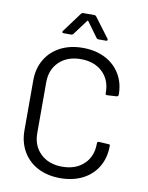

<svg xmlns="http://www.w3.org/2000/svg" viewBox="-97 -963 801 1041"><g transform="rotate(10 303.5 -442.5)"><path d="M72 -213V-488Q72 -553 101.5 -603Q131 -653 184 -680.5Q237 -708 307 -708Q377 -708 430 -681Q483 -654 512.5 -605Q542 -556 542 -492Q542 -487 539 -484Q536 -481 532 -481L481 -478Q471 -478 471 -484V-490Q471 -561 426 -603.5Q381 -646 307 -646Q233 -646 188 -603Q143 -560 143 -490V-210Q143 -140 188 -97Q233 -54 307 -54Q381 -54 426 -96.5Q471 -139 471 -210V-212Q471 -221 481 -221L532 -218Q542 -218 542 -214V-209Q542 -144 512.5 -94.5Q483 -45 430 -18Q377 9 307 9Q237 9 184 -18.5Q131 -46 101.5 -96.5Q72 -147 72 -213ZM184 -780 264 -888Q268 -894 277 -894H335Q344 -894 348 -888L429 -780Q431 -778 431 -774Q431 -772 429 -770Q427 -768 423 -768H383Q374 -768 370 -774L310 -856Q309 -858 307 -858Q305 -858 304 -856L243 -774Q239 -768 230 -768H190Q184 -768 182 -771.5Q180 -775 184 -780Z"/></g></svg>

Font: Amber EN
Style: Regular
Weight: 400
Designer: Jeremy Tribby
Foundry: Tribby Type Co.
Version: Version 1.403 November 24, 2021